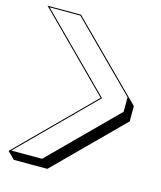

<svg xmlns="http://www.w3.org/2000/svg" viewBox="-112 -796 763 910"><g transform="rotate(15 269.5 -340.5)"><path d="M491.2 -395 525.9 -360.4V-285.2L207 33.2H42.5L7.8 -1.5L363.8 -357.4L7.8 -713.9H171.9ZM486.3 -393.1 169.9 -709H19.5L370.6 -357.4L19.5 -6.3H170.4L486.3 -321.8Z"/></g></svg>

Font: KultiginGolge
Style: Regular
Weight: 400
Designer: facebook.com/biligbitig
Foundry: facebook.com/biligbitig
Version: Version 1.0